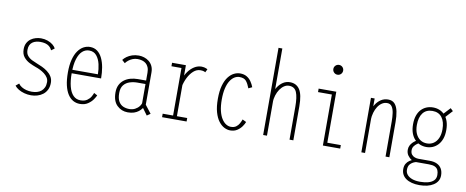

<svg xmlns="http://www.w3.org/2000/svg" viewBox="-79 -1167 4209 1735"><g transform="rotate(10 2025.0 -299.5)"><path d="M227 11Q195 11 165.2 3Q135.5 -5 112 -19Q88.5 -33 75 -51L104 -75Q115.5 -58 134.8 -46.2Q154 -34.5 178 -28.2Q202 -22 228 -22Q253.5 -22 275.8 -28.2Q298 -34.5 314.5 -48Q331 -61.5 340.5 -82Q350 -102.5 350 -131Q350 -154 338.2 -172.5Q326.5 -191 307.5 -205.5Q288.5 -220 266.8 -230.8Q245 -241.5 225 -248Q198 -257.5 166.5 -273Q135 -288.5 112.5 -316Q90 -343.5 90 -388Q90 -422 102.8 -445.5Q115.5 -469 136 -483.8Q156.5 -498.5 181 -505.2Q205.5 -512 229 -512Q261 -512 289.2 -502Q317.5 -492 337.5 -476Q357.5 -460 365 -442L336 -421Q326 -443 309.8 -455.8Q293.5 -468.5 272.8 -473.8Q252 -479 229 -479Q208 -479 189.2 -474.2Q170.5 -469.5 156 -459Q141.5 -448.5 133.2 -431Q125 -413.5 125 -388Q125 -355 141.8 -334.8Q158.5 -314.5 183.5 -302.2Q208.5 -290 232 -281Q253.5 -273 279.8 -260.8Q306 -248.5 330 -230.8Q354 -213 369.5 -188.5Q385 -164 385 -131Q385 -94.5 371.8 -67.5Q358.5 -40.5 336 -23.2Q313.5 -6 285.2 2.5Q257 11 227 11Z M543 -281H790Q790 -327 779.5 -372.8Q769 -418.5 744 -448.8Q719 -479 676 -479Q641 -479 613.8 -454.8Q586.5 -430.5 570.8 -380Q555 -329.5 555 -251Q555 -178.5 568.5 -127.2Q582 -76 608.8 -49Q635.5 -22 675 -22Q713 -22 736 -38.2Q759 -54.5 770.5 -75.2Q782 -96 786 -109L817 -92Q811.5 -78 794.8 -53.5Q778 -29 748.5 -9Q719 11 675 11Q641.5 11 613.2 -4.5Q585 -20 564 -52Q543 -84 531.5 -133.5Q520 -183 520 -251Q520 -319.5 533 -369Q546 -418.5 568.5 -450.2Q591 -482 619.2 -497Q647.5 -512 678 -512Q717.5 -512 745.5 -490.8Q773.5 -469.5 791 -433Q808.5 -396.5 816.8 -349Q825 -301.5 825 -249H543Z M1289.5 9.5 1232.5 -68.5 1250 -103.5 1321 -12ZM1232 -105 1257 -74Q1251.5 -61.5 1240.8 -46.8Q1230 -32 1213 -18.8Q1196 -5.5 1171.8 2.8Q1147.5 11 1114.5 11Q1057 11 1016 -28.5Q975 -68 975 -148Q975 -188 989.5 -216.8Q1004 -245.5 1028.8 -264.2Q1053.5 -283 1085.8 -292Q1118 -301 1153 -301H1237V-269H1154Q1118 -269 1084.8 -258.2Q1051.5 -247.5 1030.2 -221.2Q1009 -195 1009 -148Q1009 -99 1025 -71.2Q1041 -43.5 1067 -32.2Q1093 -21 1123.5 -21Q1152.5 -21 1176 -33.2Q1199.5 -45.5 1214.2 -64.8Q1229 -84 1232 -105ZM1126 -512Q1151 -512 1175.2 -504.2Q1199.5 -496.5 1219.8 -480.5Q1240 -464.5 1252 -439.8Q1264 -415 1264 -381V-71L1229 -80V-373Q1229 -402.5 1220.2 -423Q1211.5 -443.5 1196.5 -455.8Q1181.5 -468 1161.8 -473.5Q1142 -479 1120 -479Q1096 -479 1075 -470.5Q1054 -462 1037.8 -449Q1021.5 -436 1012 -422L984 -447Q996.5 -464 1017 -478.8Q1037.5 -493.5 1065 -502.8Q1092.5 -512 1126 -512Z M1530 -284Q1530 -326 1543.2 -366.5Q1556.5 -407 1580.2 -440Q1604 -473 1635.2 -492.5Q1666.5 -512 1702 -512Q1714 -512 1725 -509.5Q1736 -507 1744.5 -503.5Q1753 -500 1757 -497L1742 -467Q1738.5 -470.5 1727.2 -474.2Q1716 -478 1697 -478Q1662.5 -478 1633.8 -452.5Q1605 -427 1584.8 -386.8Q1564.5 -346.5 1556 -303ZM1559 -32H1653.5V0H1428.5V-32H1524V-468H1432V-500H1559V-407Z M2184 -89Q2177.5 -70.5 2161 -47Q2144.5 -23.5 2118 -6.2Q2091.5 11 2055 11Q2027.5 11 1999.5 -3.2Q1971.5 -17.5 1948 -48.5Q1924.5 -79.5 1910.2 -129.5Q1896 -179.5 1896 -251Q1896 -323.5 1910.2 -373.5Q1924.5 -423.5 1948 -454Q1971.5 -484.5 1999.5 -498.2Q2027.5 -512 2055 -512Q2091.5 -512 2116.5 -497Q2141.5 -482 2157.8 -458.2Q2174 -434.5 2184 -408L2151 -392Q2136 -432.5 2117 -455.8Q2098 -479 2055 -479Q2032 -479 2010 -465.8Q1988 -452.5 1970.2 -424.8Q1952.5 -397 1942.2 -353.8Q1932 -310.5 1932 -251Q1932 -192 1942.2 -149Q1952.5 -106 1970.2 -77.8Q1988 -49.5 2010 -35.8Q2032 -22 2055 -22Q2084.5 -22 2102.8 -35.2Q2121 -48.5 2131.8 -68Q2142.5 -87.5 2149 -106Z M2598 0V-302Q2598 -390 2579.5 -434.5Q2561 -479 2510 -479Q2486.5 -479 2465.2 -465Q2444 -451 2427.2 -426.5Q2410.5 -402 2400.5 -370Q2390.5 -338 2389.5 -302H2359Q2359.5 -340 2370.5 -377.2Q2381.5 -414.5 2401.5 -445Q2421.5 -475.5 2449.8 -493.8Q2478 -512 2513 -512Q2571.5 -512 2602.2 -465.8Q2633 -419.5 2633 -312V0ZM2356 0V-800H2391V0Z M2922 -653Q2903.5 -653 2890.2 -666.2Q2877 -679.5 2877 -698Q2877 -717 2890.2 -730Q2903.5 -743 2922 -743Q2941 -743 2954 -730Q2967 -717 2967 -698Q2967 -679.5 2954 -666.2Q2941 -653 2922 -653ZM2939 -32H3063V0H2904V-468H2777V-500H2939Z M3257 0Q3257 -109 3257 -184Q3257 -259 3257 -308Q3257 -357 3257 -387.2Q3257 -417.5 3257 -436Q3257 -454.5 3257 -468.8Q3257 -483 3257 -500H3291V-402V0ZM3479 0V-321Q3479 -363.5 3473.8 -399.5Q3468.5 -435.5 3453.8 -457.2Q3439 -479 3410 -479Q3384.5 -479 3363 -465Q3341.5 -451 3325.5 -426.5Q3309.5 -402 3300.2 -370Q3291 -338 3290 -302H3260Q3260.5 -340 3270.8 -377.2Q3281 -414.5 3300.8 -445Q3320.5 -475.5 3349 -493.8Q3377.5 -512 3414 -512Q3453 -512 3474.8 -487.5Q3496.5 -463 3505.2 -420.2Q3514 -377.5 3514 -322V0Z M3826 -149Q3795.5 -149 3768 -160.2Q3740.5 -171.5 3719 -194Q3697.5 -216.5 3685.2 -250.8Q3673 -285 3673 -331Q3673 -377 3684.8 -411Q3696.5 -445 3717.5 -467.2Q3738.5 -489.5 3766.2 -500.8Q3794 -512 3826 -512Q3857.5 -512 3885 -500.8Q3912.5 -489.5 3933.5 -467.2Q3954.5 -445 3966.2 -411Q3978 -377 3978 -331Q3978 -285 3965.8 -250.8Q3953.5 -216.5 3932.2 -194Q3911 -171.5 3883.8 -160.2Q3856.5 -149 3826 -149ZM3826 -182Q3860.5 -182 3887 -199.8Q3913.5 -217.5 3928.2 -250.8Q3943 -284 3943 -331Q3943 -401 3913 -440.5Q3883 -480 3826 -480Q3768.5 -480 3738.2 -440.5Q3708 -401 3708 -331Q3708 -284 3723 -250.8Q3738 -217.5 3764.5 -199.8Q3791 -182 3826 -182ZM3938 -435 3914 -459 3983 -533 4007 -510ZM3879 -32Q3918.5 -32 3946.2 -18.8Q3974 -5.5 3988.5 19.8Q4003 45 4003 81Q4003 109.5 3990 131.8Q3977 154 3953 169.5Q3929 185 3896.5 193Q3864 201 3825 201Q3785.5 201 3754 192.8Q3722.5 184.5 3700.8 169.2Q3679 154 3667.5 132.2Q3656 110.5 3656 83Q3656 53.5 3668 33.5Q3680 13.5 3698.2 1.5Q3716.5 -10.5 3735 -16.8Q3753.5 -23 3766 -25L3796 -9Q3774 -4.5 3749.2 4Q3724.5 12.5 3707.2 30.8Q3690 49 3690 83Q3690 109 3706 128.5Q3722 148 3752.2 159Q3782.5 170 3825 170Q3865.5 170 3898 161.5Q3930.5 153 3949.8 134Q3969 115 3969 83Q3969 56.5 3960.8 38.2Q3952.5 20 3932.5 10.5Q3912.5 1 3877 1H3752Q3737.5 1 3717.2 -10.8Q3697 -22.5 3681.5 -44.2Q3666 -66 3666 -96Q3666 -117.5 3674.5 -134.5Q3683 -151.5 3695.8 -164.2Q3708.5 -177 3721.5 -185.2Q3734.5 -193.5 3743 -198L3766 -177Q3754 -171.5 3738.8 -161Q3723.5 -150.5 3712.2 -134.8Q3701 -119 3701 -98Q3701 -73 3712.8 -58.5Q3724.5 -44 3741.8 -38Q3759 -32 3775 -32Z"/></g></svg>

Font: League Mono Thin Condensed
Style: Regular
Weight: 100
Width: 1
Designer: Tyler Finck
Foundry: The League of Moveable Type / Tyler Finck
Version: Version 2.300;RELEASE